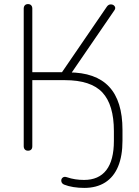

<svg xmlns="http://www.w3.org/2000/svg" viewBox="-20 -731 681 939"><path d="M294 172Q282 167 280 156Q278 145 286 138Q294 131 308 136Q346 149 391 149Q463 149 500 101Q537 53 537 -42V-90Q537 -218 481 -278.5Q425 -339 297 -339H138V-16Q138 -5 132.5 0.5Q127 6 117 6Q107 6 101.5 0Q96 -6 96 -16V-689Q96 -699 101.5 -705Q107 -711 117 -711Q127 -711 132.5 -705Q138 -699 138 -689V-378H296L273 -363L503 -699Q511 -710 523 -709.5Q535 -709 541 -700Q547 -691 539 -680L319 -359L315 -377Q448 -377 513.5 -307Q579 -237 579 -96V-43Q579 32 557.5 83.5Q536 135 494 161.5Q452 188 392 188Q365 188 339.5 184Q314 180 294 172Z"/></svg>

Font: SN Pro Thin
Style: Regular
Weight: 200
Designer: Tobias Whetton
Foundry: Supernotes
Version: Version 1.003;Glyphs 3.3 (3324)